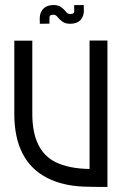

<svg xmlns="http://www.w3.org/2000/svg" viewBox="-20 -743 504 760"><path d="M405.3 -2.9Q343.3 -2.9 309.1 -4.4Q228 -7.8 167 -38.6Q36.6 -105.5 36.6 -292.5V-582H107.9V-292.5Q107.9 -147.5 199.2 -101.6Q252.9 -75.2 334.5 -74.2V-582.5H405.3ZM258.3 -648.9Q238.3 -648.9 227.3 -657.2Q216.3 -665.5 210.4 -672.6Q204.6 -679.7 201.2 -682.1Q197.8 -684.6 191.4 -684.6Q182.1 -684.6 179.2 -681.6Q176.3 -678.7 176 -675.8Q175.8 -672.9 175.8 -670.9V-649.4L137.7 -648.9L137.2 -669.4Q137.2 -693.8 151.6 -708.5Q166 -723.1 191.4 -723.1Q210.9 -723.1 221.9 -714.8Q232.9 -706.5 238.5 -699.5Q244.1 -692.4 247.8 -689.9Q251.5 -687.5 258.3 -687.5Q272.9 -687.5 273.9 -696.8L273.4 -722.7L311.5 -723.1L312 -701.7Q312 -678.7 298.8 -663.6Q284.2 -648.9 258.3 -648.9Z"/></svg>

Font: Greenwashing Machine
Style: Regular
Weight: 400
Designer: Tup Wanders
Foundry: Free font, DO NOT SELL
Version: Version 1.00;August 10, 2023;FontCreator 11.5.0.2430 64-bit